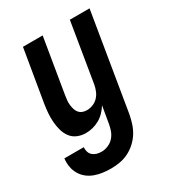

<svg xmlns="http://www.w3.org/2000/svg" viewBox="-190 -625 869 954"><g transform="rotate(-30 244.5 -148.5)"><path d="M168 223Q144 223 120.5 220Q97 217 75 209Q53 201 35.5 187Q18 173 6.5 153.5Q-5 134 -9 110.5Q-13 87 -10 63H101Q100 77 104 90Q108 103 118 111.5Q128 120 141 123.5Q154 127 168 127Q187 127 206.5 118.5Q226 110 239 94.5Q252 79 258.5 60Q265 41 268 22L284 -72Q273 -54 258 -38.5Q243 -23 224.5 -12.5Q206 -2 186 3Q166 8 146 8Q121 8 98.5 -1.5Q76 -11 62 -30Q48 -49 41.5 -72.5Q35 -96 33 -121Q31 -146 33 -171.5Q35 -197 39 -222L89 -520H202L150 -207Q148 -193 146.5 -180Q145 -167 146.5 -154Q148 -141 151.5 -128.5Q155 -116 163 -106.5Q171 -97 182.5 -92.5Q194 -88 208 -88Q225 -88 242.5 -95Q260 -102 272.5 -115.5Q285 -129 292 -146Q299 -163 302 -180L358 -520H471L379 37Q374 62 366 86.5Q358 111 344 133Q330 155 310 173Q290 191 266.5 202.5Q243 214 218 218.5Q193 223 168 223Z"/></g></svg>

Font: Iosevka Web
Style: Bold Italic
Weight: 700
Italic angle: -9°
Monospace: yes
Designer: Belleve Invis
Foundry: Belleve Invis
Version: Version 28.0.3; ttfautohint (v1.8.3)